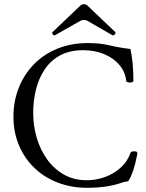

<svg xmlns="http://www.w3.org/2000/svg" viewBox="-20 -881 696 914"><path d="M394 13Q321 13 257 -11Q193 -35 145.5 -80Q98 -125 71 -187.5Q44 -250 44 -326Q44 -398 68.5 -461Q93 -524 139 -572.5Q185 -621 251 -648.5Q317 -676 399 -676Q457 -676 502 -665Q547 -654 601 -648Q608 -615 611.5 -577.5Q615 -540 615 -496Q615 -491 606.5 -489Q598 -487 590 -489Q582 -491 581 -495Q577 -537 550 -570Q523 -603 478 -622.5Q433 -642 375 -642Q311 -642 265.5 -617Q220 -592 192 -549.5Q164 -507 151 -454Q138 -401 138 -345Q138 -282 155 -224.5Q172 -167 205 -121.5Q238 -76 285 -49.5Q332 -23 393 -23Q437 -23 479 -38Q521 -53 554 -82.5Q587 -112 602 -155Q604 -160 616 -160.5Q628 -161 631 -158Q634 -155 634 -149Q616 -56 590 -18Q583 -17 574.5 -15.5Q566 -14 553 -9Q487 13 394 13ZM243 -714Q236 -710 231 -717.5Q226 -725 231 -729L358 -850Q368 -861 379 -861Q391 -861 401 -850L528 -729Q533 -725 526.5 -717.5Q520 -710 514 -714L396 -782Q389 -786 379 -786Q370 -786 363 -782Z"/></svg>

Font: Junicode
Style: Regular
Weight: 400
Designer: Peter S. Baker
Version: Version 2.100; ttfautohint (v1.8.4)